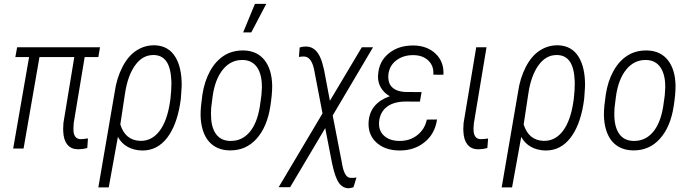

<svg xmlns="http://www.w3.org/2000/svg" viewBox="-20 -775 3599 1002"><path d="M493.2 -477.1H421.9L364.7 -132.8L363.3 -106.4V-94.2Q365.7 -49.8 400.9 -48.8Q401.9 -48.8 402.8 -48.8Q413.1 -48.8 439 -52.7L435.5 -2.4Q412.6 3.9 391.6 3.9Q388.7 3.9 386.2 3.9Q350.6 3.4 331.3 -20.5Q312 -44.4 310.1 -87.4Q309.6 -95.2 309.6 -103Q309.6 -118.7 311 -133.3L367.7 -477.1H186L103 0H48.8L131.8 -477.1H60.1L69.3 -528.3H502Z M607.9 -125.5Q633.8 -43 710.4 -40Q712.9 -40 715.8 -40Q772.9 -40 812 -90.8Q853 -144 867.7 -246.6L869.6 -260.3Q874.5 -303.2 874.5 -338.4Q874.5 -344.2 874.5 -349.6Q871.6 -420.4 849.1 -453.4Q826.7 -486.3 784.7 -487.8Q782.2 -487.8 779.8 -487.8Q724.6 -487.8 686.5 -436Q646.5 -381.8 632.3 -286.6ZM578.6 -294.9Q588.9 -367.2 619.1 -425.8Q649.4 -484.4 693.4 -512.2Q734.9 -538.6 783.7 -538.6Q786.1 -538.6 789.1 -538.6Q860.4 -535.6 895.5 -477.1Q927.7 -423.8 928.2 -334.5Q928.2 -325.7 927.7 -316.9L923.8 -260.3L919.4 -230Q900.9 -119.6 852.5 -56.2Q801.3 10.3 724.6 10.3Q721.7 10.3 719.2 10.3Q679.7 9.3 647.2 -8.1Q614.7 -25.4 595.2 -60.5L547.4 203.1H493.2Z M1089.4 -270 1082 -210.9 1081.1 -184.6Q1081.1 -181.2 1081.1 -177.7Q1081.1 -114.7 1105 -78.6Q1130.4 -41 1179.2 -39.6Q1182.1 -39.6 1185.1 -39.6Q1241.7 -39.6 1280.3 -83Q1321.3 -128.9 1335.9 -218.3L1344.2 -277.3L1346.7 -316.4Q1346.7 -319.8 1346.7 -323.2Q1346.7 -385.3 1322.8 -421.9Q1297.4 -460.4 1248.5 -461.9Q1246.1 -461.9 1243.2 -461.9Q1184.6 -461.9 1144 -413.1Q1101.6 -361.3 1089.4 -270ZM1149.4 -484.9Q1191.9 -511.7 1247.1 -511.7Q1250 -511.7 1252.4 -511.7Q1321.8 -509.8 1360.4 -461.4Q1398.4 -413.1 1400.4 -330.6Q1400.4 -327.1 1400.4 -323.2Q1400.4 -282.7 1391.1 -222.2Q1374.5 -111.8 1317.9 -49.8Q1263.2 10.3 1181.6 9.8Q1178.7 9.8 1175.3 9.8Q1111.3 7.8 1072.8 -33.7Q1034.7 -75.2 1027.8 -152.3L1026.9 -170.9Q1026.9 -175.3 1026.9 -180.2Q1026.9 -216.8 1036.1 -279.8Q1046.9 -351.1 1076.2 -403.8Q1105 -456.5 1149.4 -484.9ZM1310.5 -754.9H1369.6L1291.5 -606H1249Z M1578.6 -532.2Q1638.2 -531.2 1662.6 -443.8L1671.4 -409.2L1701.7 -249L1868.2 -528.3H1926.8L1716.3 -172.4L1761.7 61.5L1765.1 79.6Q1776.9 149.4 1806.2 152.8L1823.2 153.3L1840.3 151.4L1824.7 202.1Q1811 206.5 1800.3 207.5Q1770 207.5 1749.8 180.9Q1729.5 154.3 1713.4 79.1L1677.2 -106.4L1494.1 202.1H1434.1L1663.1 -183.1L1619.1 -412.6Q1605.5 -477.5 1568.4 -480Q1558.6 -480.5 1540 -478L1543.9 -527.3Q1560.5 -532.2 1574.2 -532.2Q1576.7 -532.2 1578.6 -532.2Z M1903.8 -140.6Q1911.1 -236.3 2014.2 -272.9Q1983.4 -290 1966.8 -319.3Q1952.6 -344.7 1952.6 -374.5Q1952.6 -378.9 1953.1 -383.3Q1957 -455.1 2009.8 -497.1Q2060.1 -537.6 2134.8 -537.6Q2138.2 -537.6 2141.6 -537.6Q2211.9 -535.6 2254.9 -493.2Q2294.4 -454.1 2294.4 -395.5Q2294.4 -390.1 2293.9 -384.8L2241.2 -385.3Q2241.7 -389.6 2241.7 -393.6Q2242.2 -433.1 2215.8 -458.5Q2187.5 -486.3 2138.7 -487.3Q2136.7 -487.3 2135.3 -487.3Q2085 -487.3 2048.8 -460.4Q2011.7 -432.6 2006.8 -384.8Q2006.3 -378.4 2006.3 -372.6Q2006.3 -337.9 2027.8 -318.4Q2053.2 -294.9 2105 -294.9L2180.2 -294.4L2171.4 -244.6L2099.1 -245.1Q2035.6 -245.1 1999.5 -217.8Q1963.4 -190.4 1958.5 -140.1Q1958 -134.3 1958 -128.9Q1958 -90.8 1983.4 -67.4Q2012.7 -40 2063.5 -39.6Q2064.9 -39.6 2066.9 -39.6Q2119.1 -39.6 2157.2 -69.3Q2196.8 -100.1 2207.5 -150.9L2260.7 -151.4Q2250 -75.7 2194.3 -31.7Q2141.1 10.3 2067.4 10.3Q2064 10.3 2060.5 10.3Q1987.3 8.8 1943.4 -32.2Q1903.3 -69.3 1903.3 -128.4Q1903.3 -134.8 1903.8 -140.6Z M2519 -528.3 2453.1 -132.3 2451.2 -106.4Q2451.2 -104 2451.2 -101.1Q2451.2 -49.3 2489.3 -48.8Q2490.7 -48.8 2492.2 -48.8Q2503.9 -48.8 2527.3 -52.2L2523.4 -2.4Q2500.5 3.9 2479.5 3.9Q2476.6 3.9 2474.1 3.9Q2438.5 3.4 2419.4 -20.8Q2400.4 -44.9 2398.4 -87.4Q2397.9 -95.2 2397.9 -103Q2397.9 -118.7 2399.4 -133.3L2465.3 -528.3Z M2712.9 -125.5Q2738.8 -43 2815.4 -40Q2817.9 -40 2820.8 -40Q2877.9 -40 2917 -90.8Q2958 -144 2972.7 -246.6L2974.6 -260.3Q2979.5 -303.2 2979.5 -338.4Q2979.5 -344.2 2979.5 -349.6Q2976.6 -420.4 2954.1 -453.4Q2931.6 -486.3 2889.6 -487.8Q2887.2 -487.8 2884.8 -487.8Q2829.6 -487.8 2791.5 -436Q2751.5 -381.8 2737.3 -286.6ZM2683.6 -294.9Q2693.8 -367.2 2724.1 -425.8Q2754.4 -484.4 2798.3 -512.2Q2839.8 -538.6 2888.7 -538.6Q2891.1 -538.6 2894 -538.6Q2965.3 -535.6 3000.5 -477.1Q3032.7 -423.8 3033.2 -334.5Q3033.2 -325.7 3032.7 -316.9L3028.8 -260.3L3024.4 -230Q3005.9 -119.6 2957.5 -56.2Q2906.2 10.3 2829.6 10.3Q2826.7 10.3 2824.2 10.3Q2784.7 9.3 2752.2 -8.1Q2719.7 -25.4 2700.2 -60.5L2652.3 203.1H2598.1Z M3194.3 -270 3187 -210.9 3186 -184.6Q3186 -181.2 3186 -177.7Q3186 -114.7 3210 -78.6Q3235.4 -41 3284.2 -39.6Q3287.1 -39.6 3290 -39.6Q3346.7 -39.6 3385.3 -83Q3426.3 -128.9 3440.9 -218.3L3449.2 -277.3L3451.7 -316.4Q3451.7 -319.8 3451.7 -323.2Q3451.7 -385.3 3427.7 -421.9Q3402.3 -460.4 3353.5 -461.9Q3351.1 -461.9 3348.1 -461.9Q3289.6 -461.9 3249 -413.1Q3206.5 -361.3 3194.3 -270ZM3254.4 -484.9Q3296.9 -511.7 3352.1 -511.7Q3355 -511.7 3357.4 -511.7Q3426.8 -509.8 3465.3 -461.4Q3503.4 -413.1 3505.4 -330.6Q3505.4 -327.1 3505.4 -323.2Q3505.4 -282.7 3496.1 -222.2Q3479.5 -111.8 3422.9 -49.8Q3368.2 10.3 3286.6 9.8Q3283.7 9.8 3280.3 9.8Q3216.3 7.8 3177.7 -33.7Q3139.6 -75.2 3132.8 -152.3L3131.8 -170.9Q3131.8 -175.3 3131.8 -180.2Q3131.8 -216.8 3141.1 -279.8Q3151.9 -351.1 3181.2 -403.8Q3210 -456.5 3254.4 -484.9Z"/></svg>

Font: MAUL Condensed Light Italic
Style: Light Italic
Weight: 300
Italic angle: -12°
Designer: MAUL
Version: Version 1.0; 2020; ttfautohint (v1.8.3)